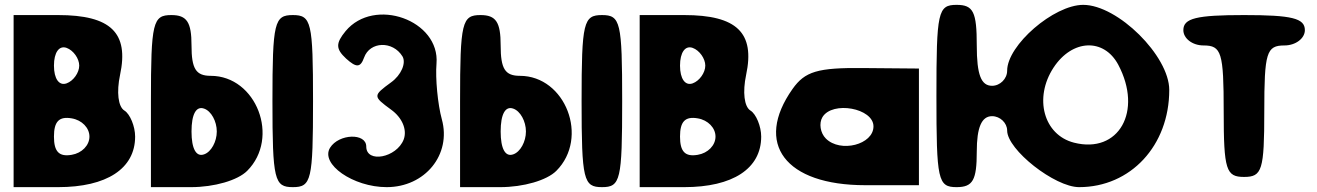

<svg xmlns="http://www.w3.org/2000/svg" viewBox="-20 -820 5417 790"><path d="M36 -50H219C419 -50 536 -126 536 -258C536 -300 515 -351 492 -365C466 -381 459 -441 474 -512C511 -685 436 -758 219 -758H36ZM306 -550C306 -521 282 -487 254 -477C223 -466 202 -496 202 -550C202 -604 223 -634 254 -623C282 -613 306 -579 306 -550ZM348 -258C348 -222 317 -190 275 -183C223 -174 202 -196 202 -258C202 -320 223 -342 275 -333C317 -326 348 -294 348 -258Z M1101 -404C1101 -79 1109 -50 1185 -50C1261 -50 1268 -79 1268 -404C1268 -729 1261 -758 1185 -758C1109 -758 1101 -729 1101 -404ZM601 -404V-50H766C862 -50 958 -78 997 -117C1133 -253 1035 -508 847 -508C786 -508 768 -537 768 -633C768 -729 749 -758 685 -758C609 -758 601 -729 601 -404ZM872 -279C872 -237 849 -195 820 -185C787 -173 768 -208 768 -279C768 -350 787 -385 820 -373C849 -363 872 -321 872 -279Z M1402 -692C1361 -642 1361 -619 1404 -579C1446 -541 1463 -541 1478 -583C1502 -650 1596 -653 1636 -588C1652 -561 1631 -511 1589 -481C1514 -426 1514 -424 1589 -369C1635 -336 1656 -286 1641 -246C1612 -171 1487 -147 1487 -217C1487 -274 1374 -270 1338 -212C1297 -145 1433 -50 1571 -50C1729 -50 1838 -184 1798 -329C1781 -391 1771 -498 1776 -558C1791 -737 1520 -834 1402 -692Z M2373 -404C2373 -79 2381 -50 2457 -50C2533 -50 2540 -79 2540 -404C2540 -729 2533 -758 2457 -758C2381 -758 2373 -729 2373 -404ZM1873 -404V-50H2038C2134 -50 2230 -78 2269 -117C2405 -253 2307 -508 2119 -508C2058 -508 2040 -537 2040 -633C2040 -729 2021 -758 1957 -758C1881 -758 1873 -729 1873 -404ZM2144 -279C2144 -237 2121 -195 2092 -185C2059 -173 2040 -208 2040 -279C2040 -350 2059 -385 2092 -373C2121 -363 2144 -321 2144 -279Z M2612 -50H2795C2995 -50 3112 -126 3112 -258C3112 -300 3091 -351 3068 -365C3042 -381 3035 -441 3050 -512C3087 -685 3012 -758 2795 -758H2612ZM2882 -550C2882 -521 2858 -487 2830 -477C2799 -466 2778 -496 2778 -550C2778 -604 2799 -634 2830 -623C2858 -613 2882 -579 2882 -550ZM2924 -258C2924 -222 2893 -190 2851 -183C2799 -174 2778 -196 2778 -258C2778 -320 2799 -342 2851 -333C2893 -326 2924 -294 2924 -258Z M3241 -454C3082 -229 3211 -58 3540 -58H3761V-538L3532 -540C3344 -542 3292 -526 3241 -454ZM3574 -300C3574 -225 3438 -190 3378 -250C3355 -273 3349 -313 3364 -338C3405 -406 3574 -375 3574 -300Z M3833 -425C3833 -79 3839 -50 3916 -50C3983 -50 3999 -79 3999 -196C3999 -296 4019 -342 4062 -342C4095 -342 4124 -314 4124 -283C4124 -204 4320 -50 4420 -50C4632 -50 4791 -221 4791 -450C4791 -590 4579 -800 4437 -800C4316 -800 4124 -634 4124 -529C4124 -496 4095 -467 4062 -467C4017 -467 3999 -512 3999 -633C3999 -771 3985 -800 3916 -800C3839 -800 3833 -771 3833 -425ZM4581 -554C4683 -362 4583 -186 4399 -233C4274 -265 4233 -417 4315 -542C4392 -659 4522 -664 4581 -554Z M4849 -696C4849 -662 4886 -633 4932 -633C5006 -633 5015 -604 5015 -362C5015 -120 5025 -92 5099 -92C5173 -92 5182 -120 5182 -362C5182 -604 5191 -633 5265 -633C5311 -633 5349 -662 5349 -696C5349 -745 5295 -758 5099 -758C4903 -758 4849 -745 4849 -696Z"/></svg>

Font: Hussar Skorodowane
Style: Bold
Weight: 700
Foundry: Cannot Into Space Fonts
Version: Version 0.892